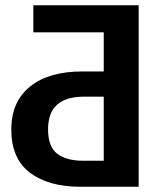

<svg xmlns="http://www.w3.org/2000/svg" viewBox="-20 -711 628 731"><path d="M508 0H285Q165 0 94 -53.5Q23 -107 23 -218Q23 -324 94.5 -381.5Q166 -439 293 -439H375V-588H107V-691H508ZM375 -99V-343H300Q232 -343 197.5 -312.5Q163 -282 163 -218Q163 -153 197.5 -126Q232 -99 297 -99Z"/></svg>

Font: Fira Sans Medium
Style: Regular
Weight: 500
Designer: bBox Type GmbH & Carrois Corporate GbR & Edenspiekermann AG
Foundry: bBox Type GmbH & Carrois Corporate GbR & Edenspiekermann AG
Version: Version 4.301